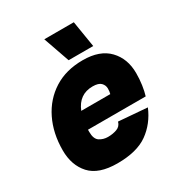

<svg xmlns="http://www.w3.org/2000/svg" viewBox="-177 -875 955 1014"><g transform="rotate(-30 300.0 -368.5)"><path d="M247 12Q133 12 81.5 -44.5Q30 -101 30 -192Q30 -296 70 -377.5Q110 -459 183.5 -505.5Q257 -552 359 -552Q463 -552 516.5 -496Q570 -440 570 -352Q570 -315 565 -280.5Q560 -246 552 -220H200Q200 -213 200 -206Q200 -163 222.5 -148.5Q245 -134 273 -134Q303 -134 327.5 -143Q352 -152 359 -178L533 -164Q499 -83 432.5 -35.5Q366 12 247 12ZM335 -406Q252 -406 219 -324H396Q398 -332 399 -339Q400 -346 400 -356Q400 -376 385.5 -391Q371 -406 335 -406ZM295 -589 239 -749H419L445 -589Z"/></g></svg>

Font: Geist Mono Black
Style: Italic
Weight: 900
Italic angle: -12°
Monospace: yes
Designer: Basement.studio, Andrés Briganti, Mateo Zaragoza
Foundry: Basement.studio, Vercel, Andrés Briganti, Guido Ferreyra, Mateo Zaragoza
Version: Version 1.500; ttfautohint (v1.8.4.7-5d5b)